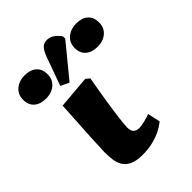

<svg xmlns="http://www.w3.org/2000/svg" viewBox="-334 -960 1096 1096"><g transform="rotate(-45 214.5 -411.5)"><path d="M166 14Q115 14 85.5 -0.5Q56 -15 42.5 -38.5Q29 -62 25.5 -90.5Q22 -119 22 -147Q22 -152 22 -158Q22 -164 22.5 -171.5Q23 -179 23.5 -188.5Q24 -198 24.5 -210Q25 -222 25.5 -236Q26 -250 27 -267Q28 -284 29 -303.5Q30 -323 31.5 -345.5Q33 -368 34.5 -393.5Q36 -419 37.5 -447.5Q39 -476 41 -508L240 -525L263 -506Q253 -451 245 -402.5Q237 -354 231 -314Q225 -274 221 -242.5Q217 -211 215 -189.5Q213 -168 213 -156Q213 -142 218 -131Q223 -120 233.5 -114Q244 -108 262 -108Q280 -108 306.5 -115Q333 -122 352 -129L369 -53Q342 -31 309.5 -16Q277 -1 241 6.5Q205 14 166 14ZM162 -573 111 -597 173 -769Q186 -804 201 -820.5Q216 -837 241 -837Q267 -837 287 -822.5Q307 -808 322 -786V-768ZM3 -603Q-43 -603 -69 -626Q-95 -649 -95 -691Q-95 -734 -65 -759Q-35 -784 8 -784Q55 -784 81 -761Q107 -738 107 -696Q107 -653 77.5 -628Q48 -603 3 -603ZM421 -604Q375 -604 348.5 -627Q322 -650 322 -692Q322 -735 352.5 -760Q383 -785 426 -785Q473 -785 498.5 -762Q524 -739 524 -697Q524 -654 494.5 -629Q465 -604 421 -604Z"/></g></svg>

Font: Literata Black
Style: Italic
Weight: 900
Italic angle: -2°
Designer: Latin by Veronika Burian and Jose Scaglione. Greek by Irene Vlachou. Cyrillic by Vera Evstafieva
Foundry: TypeTogether
Version: Version 3.002